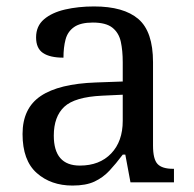

<svg xmlns="http://www.w3.org/2000/svg" viewBox="-20 -566 603 596"><path d="M205 10Q138 10 94 -29Q50 -68 50 -150Q50 -230 106.5 -268Q163 -306 278 -310L361 -313V-373Q361 -409 355 -436.5Q349 -464 329 -480Q309 -496 268 -496Q230 -496 210 -482Q190 -468 183.5 -443.5Q177 -419 177 -387Q135 -387 113.5 -401.5Q92 -416 92 -450Q92 -485 116.5 -506Q141 -527 182 -536.5Q223 -546 272 -546Q364 -546 409.5 -507Q455 -468 455 -373V-114Q455 -72 469 -57Q483 -42 517 -42H520V0H385L369 -86H361Q340 -58 320 -36.5Q300 -15 273.5 -2.5Q247 10 205 10ZM228 -52Q289 -52 325 -89.5Q361 -127 361 -191V-272L297 -269Q212 -265 179.5 -234.5Q147 -204 147 -145Q147 -52 228 -52Z"/></svg>

Font: Noto Serif Toto
Style: Regular
Weight: 400
Designer: Monotype Design Team
Foundry: Monotype Imaging Inc.
Version: Version 2.001